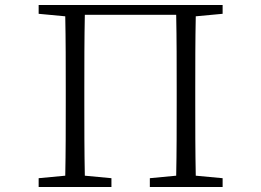

<svg xmlns="http://www.w3.org/2000/svg" viewBox="-20 -745 1040 765"><path d="M134 0H424V-35L318 -45C316 -141 316 -238 316 -335V-390C316 -490 316 -589 318 -686H682C684 -588 684 -489 684 -390V-335C684 -237 684 -140 682 -45L577 -35V0H867V-35L760 -45C758 -141 758 -238 758 -335V-390C758 -488 758 -585 760 -680L867 -690V-725H134V-690L240 -680C242 -584 242 -487 242 -390V-335C242 -237 242 -140 240 -45L134 -35Z"/></svg>

Font: Kiri Minchoo Light
Style: Regular
Weight: 300
Designer: Ryoko NISHIZUKA 西塚涼子 (kana & ideographs); Frank Grießhammer (Latin, Greek & Cyrillic);
akenotsuki.com/eyeben/fonts/ (U+
Foundry: Adobe
akenotsuki.com/eyeben/fonts/
Version: Version 4.002;hotconv 1.0.119;makeotfexe 2.5.65604